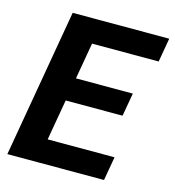

<svg xmlns="http://www.w3.org/2000/svg" viewBox="-106 -801 810 890"><g transform="rotate(15 298.5 -355.5)"><path d="M494.1 -114.3 474.1 0H106.4L126 -114.3ZM276.9 -710.9 153.3 0H10.3L133.3 -710.9ZM499.5 -421.4 480 -310.1H160.2L179.7 -421.4ZM596.7 -710.9 576.7 -596.2H209.5L230 -710.9Z"/></g></svg>

Font: Roboto
Style: Bold Italic
Weight: 700
Italic angle: -12°
Designer: Christian Robertson
Foundry: Google
Version: Version 3.0